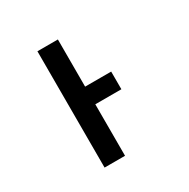

<svg xmlns="http://www.w3.org/2000/svg" viewBox="-129 -656 758 772"><g transform="rotate(-30 250.0 -270.0)"><path d="M142 0V-540H237V-321H358V-239H237V0Z"/></g></svg>

Font: Noto Sans Mono ExtraCondensed Medium
Style: Regular
Weight: 500
Width: 2
Designer: Monotype Design Team
Foundry: Monotype Imaging Inc.
Version: Version 2.014